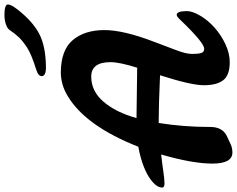

<svg xmlns="http://www.w3.org/2000/svg" viewBox="-141 -931 1067 865"><g transform="rotate(-90 392.5 -498.5)"><path d="M758 -236Q775 -236 775 -190Q775 -165 754 -129.5Q733 -94 699.5 -64.5Q666 -35 625 -16Q584 3 545 3Q486 3 463.5 -26.5Q441 -56 441 -113.5Q441 -171 486 -311Q348 -317 285 -317H271Q253 -206 253 -84Q253 -30 212 -10Q193 -1 175.5 7Q158 15 138 15Q88 15 88 -75Q88 -165 129 -306Q85 -301 51.5 -296Q18 -291 -1 -291Q-20 -291 -20 -301Q-20 -331 29 -362Q79 -393 164 -409Q258 -648 394 -728Q444 -758 500 -758Q600 -757 644.5 -704Q689 -651 689.5 -563.5Q690 -476 636 -336Q616 -282 599 -238Q582 -194 582 -167Q582 -140 586 -126Q590 -112 605 -112Q632 -112 732 -216Q750 -236 758 -236ZM545 -534Q545 -621 480 -621Q414 -621 366.5 -565.5Q319 -510 293 -417L520 -414Q545 -494 545 -534ZM757 -1012Q805 -1012 805 -996Q805 -983 783 -954Q730 -886 674 -856Q618 -826 522 -825Q482 -825 482 -844Q482 -860 512 -869Q582 -891 611.5 -910.5Q641 -930 657.5 -947.5Q674 -965 690 -989Q698 -1000 717.5 -1006Q737 -1012 757 -1012Z"/></g></svg>

Font: Leckerli One
Style: Regular
Weight: 400
Version: Version 1.001